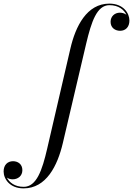

<svg xmlns="http://www.w3.org/2000/svg" viewBox="-217 -780 734 1060"><path d="M129.5 11.5 259 -540C287.5 -659.5 317.5 -751.5 387 -751.5C438.5 -751.5 468 -725.5 481 -698.5C470.5 -706.5 457 -710 445 -710C416.5 -710 393.5 -690 393.5 -659.5C393.5 -625.5 420 -610 446 -610C476.5 -610 497.5 -631 497.5 -666.5C497.5 -708 463.5 -760 387 -760C262 -760 200 -635 171.5 -511.5L43.5 40.5C16 160 -15.5 251.5 -86 251.5C-136 251.5 -165.5 227 -179 200.5C-170 207 -158 210 -147 210C-119.5 210 -93.5 192.5 -93.5 159.5C-93.5 125.5 -119 110 -145 110C-175 110 -197 130.5 -197 166.5C-197 208 -163 260 -87 260C39 260 100.5 134 129.5 11.5Z"/></svg>

Font: Bodoni* 24pt
Style: Italic
Weight: 400
Italic angle: -13°
Version: Version 2.3